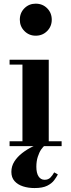

<svg xmlns="http://www.w3.org/2000/svg" viewBox="-20 -778 376 1022"><path d="M239.5 -460V-26H308V0H31V-26H99.5V-434H31V-460ZM170 -588Q134.5 -588 110 -612.8Q85.5 -637.5 85.5 -673Q85.5 -709.5 110 -734Q134.5 -758.5 170 -758.5Q206.5 -758.5 231 -734Q255.5 -709.5 255.5 -673Q255.5 -637.5 231 -612.8Q206.5 -588 170 -588ZM163.5 223Q130.5 223 102.5 214Q74.5 205 57.5 186Q40.5 167 40.5 137Q40.5 107 56.2 82Q72 57 98 36.8Q124 16.5 154.2 2Q184.5 -12.5 213 -21L220.5 -4.5Q210 1.5 199.2 17.5Q188.5 33.5 181 57Q173.5 80.5 173.5 109.5Q173.5 143 185.2 161Q197 179 217.5 179Q236.5 179 248 167.5Q259.5 156 268.5 139.5L288 150.5Q281 164.5 268.2 181.5Q255.5 198.5 231 210.8Q206.5 223 163.5 223Z"/></svg>

Font: Bodoni Moda SC 9pt
Style: Bold
Weight: 700
Designer: Owen Earl
Foundry: indestructible type
Version: Version 2.005